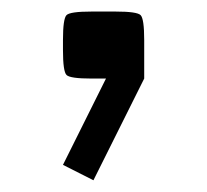

<svg xmlns="http://www.w3.org/2000/svg" viewBox="-20 -159 355 329"><path d="M227.1 -24.4 140.1 149.9 87.9 123.5 161.6 -24.4H136.7Q100.1 -24.4 94 -30.5Q87.9 -36.6 87.9 -73.2V-90.3Q87.9 -127 94 -133.1Q100.1 -139.2 136.7 -139.2H178.2Q214.8 -139.2 220.9 -133.1Q227.1 -127 227.1 -90.3Z"/></svg>

Font: Squarish Sans CT
Style: Regular
Weight: 400
Version: Version 0.9